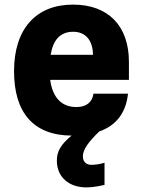

<svg xmlns="http://www.w3.org/2000/svg" viewBox="-20 -579 619 834"><path d="M540 -310C540 -466 451 -559 297 -559C137 -559 41 -454 41 -270C41 -91 124 9 291 10C241 51 227 81 227 119C227 188 277 235 355 235C378 235 405 231 434 224V128C414 134 394 137 377 137C356 137 340 125 340 100C340 69 367 35 411 -8C472 -29 526 -76 536 -172H386C381 -136 356 -114 312 -114C250 -114 209 -152 198 -232H540ZM200 -341C210 -402 239 -441 298 -441C350 -441 383 -406 384 -341Z"/></svg>

Font: Kathrein 85 Heavy
Style: Regular
Weight: 900
Designer: Lazydogs Typefoundry, based on Open Sans by Ascender Corporation
Foundry: Lazydogs Typefoundry
Version: Version 1.003;PS 001.003;hotconv 1.0.88;makeotf.lib2.5.64775